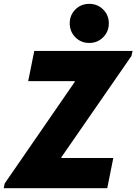

<svg xmlns="http://www.w3.org/2000/svg" viewBox="-41 -987 716 1007"><path d="M-21.5 0 -16.6 -24.4 351.1 -557.6V-561.5H106.9L138.7 -719.7H654.3L648.4 -693.4L280.8 -162.1V-158.2H553.2L521.5 0ZM427.2 -761.7Q383.8 -761.7 354.2 -791.5Q324.7 -821.3 324.7 -864.7Q324.7 -907.7 354.2 -937.3Q383.8 -966.8 427.2 -966.8Q470.2 -966.8 500 -937.3Q529.8 -907.7 529.8 -864.7Q529.8 -821.3 500 -791.5Q470.2 -761.7 427.2 -761.7Z"/></svg>

Font: Reddit Sans Black
Style: Italic
Weight: 900
Italic angle: -11.25°
Designer: Stephen Hutchings
Version: Version 1.013